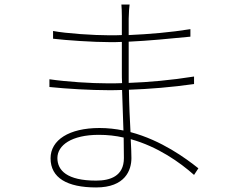

<svg xmlns="http://www.w3.org/2000/svg" viewBox="-20 -796 1040 843"><path d="M524 -102C524 -22 463 -3 402 -3C274 -3 232 -48 232 -102C232 -158 294 -204 414 -204C452 -204 488 -200 523 -192C523 -158 524 -126 524 -102ZM851 -57C797 -100 689 -180 553 -216C550 -270 547 -335 546 -402C635 -405 734 -413 832 -427V-460C732 -444 632 -435 545 -432V-477V-613C633 -617 723 -626 816 -635V-668C729 -654 636 -646 545 -642C545 -676 545 -702 545 -714C546 -747 547 -761 549 -776H513C514 -768 515 -741 515 -725V-642C497 -641 480 -641 462 -641C391 -641 270 -649 213 -660V-626C272 -619 389 -611 463 -611C480 -611 498 -611 515 -612V-477C515 -464 515 -449 516 -431C495 -430 475 -430 456 -430C378 -430 273 -437 197 -448V-414C273 -406 379 -400 456 -400C475 -400 496 -400 516 -401C518 -348 520 -283 522 -223C488 -230 453 -234 417 -234C283 -234 202 -181 202 -101C202 -15 275 27 402 27C530 27 557 -49 557 -102C557 -119 556 -148 554 -185C673 -152 770 -83 832 -28Z"/></svg>

Font: Genne Gothic ExtraLight
Style: Regular
Weight: 250
Designer: Ryoko NISHIZUKA (kana & ideographs); Paul D. Hunt (Latin, Greek & Cyrillic); Wenlong ZHANG (bopomofo); Sandoll Communica
Foundry: Adobe Systems Incorporated
Version: Version 1.004;PS 1.004;hotconv 16.6.51;makeotf.lib2.5.65220